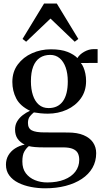

<svg xmlns="http://www.w3.org/2000/svg" viewBox="-20 -802 568 1065"><path d="M230 242.5Q190.5 242.5 151.8 235Q113 227.5 81.8 212Q50.5 196.5 31.8 171.5Q13 146.5 13 111.5Q13 82.5 26.2 59.8Q39.5 37 63.2 21.5Q87 6 117 0Q92 -12 77.8 -32.2Q63.5 -52.5 63.5 -84Q63.5 -109 75.2 -128.8Q87 -148.5 106 -163.2Q125 -178 146.5 -187.5Q91.5 -214 70 -256Q48.5 -298 48.5 -347.5Q48.5 -404 78.8 -444.5Q109 -485 157.8 -506.8Q206.5 -528.5 262 -528.5Q319 -528.5 354.5 -514.2Q390 -500 409.5 -480Q421 -500 447 -514.8Q473 -529.5 499 -529.5H521.5V-453L428.5 -452.5Q436.5 -443.5 443 -428.2Q449.5 -413 453.5 -393.8Q457.5 -374.5 457.5 -352.5Q457.5 -296.5 428.2 -256Q399 -215.5 350.8 -193.5Q302.5 -171.5 245.5 -171.5Q226 -171.5 205.2 -173.5Q184.5 -175.5 168 -178.5Q157.5 -170.5 146.2 -157Q135 -143.5 135 -120Q135 -90 156.5 -78.8Q178 -67.5 227 -67.5L356.5 -67Q409 -67 443.8 -52.2Q478.5 -37.5 496 -11.8Q513.5 14 513.5 47.5Q513.5 93 492.8 129Q472 165 434 190.2Q396 215.5 344.2 229Q292.5 242.5 230 242.5ZM242 210Q296.5 210 336.5 194.2Q376.5 178.5 398 150Q419.5 121.5 419.5 84.5Q419.5 63.5 412 48.2Q404.5 33 384.8 24.2Q365 15.5 329 15.5H221.5Q195.5 15.5 174.8 13.8Q154 12 140 8.5Q125.5 20 114.8 38.8Q104 57.5 104 94Q104 133.5 123.2 159Q142.5 184.5 173.8 197.2Q205 210 242 210ZM249.5 -202.5Q301.5 -202.5 328.8 -240.2Q356 -278 356 -350.5Q356 -395 344.2 -428Q332.5 -461 310.8 -479.2Q289 -497.5 258.5 -497.5Q225 -497.5 201 -481.5Q177 -465.5 164.2 -433Q151.5 -400.5 151.5 -351Q151.5 -307.5 162.5 -274Q173.5 -240.5 195.2 -221.5Q217 -202.5 249.5 -202.5ZM125 -570.5 105 -586 224.5 -782.5H295L414.5 -586L394.5 -570.5L260 -699Z"/></svg>

Font: Merriweather 120pt
Style: Regular
Weight: 400
Version: Version 2.100